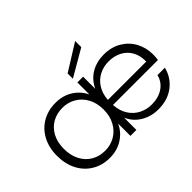

<svg xmlns="http://www.w3.org/2000/svg" viewBox="-141 -1077 1392 1392"><g transform="rotate(-45 555.0 -381.0)"><path d="M730 -707 525 -588V-642L730 -770ZM1061 -302Q1061 -273 1057 -248H596Q600 -184 629 -139.5Q658 -95 702.5 -73Q747 -51 796 -51Q868 -51 916 -84Q964 -117 977 -173H1053Q1034 -93 969 -42.5Q904 8 807 8Q733 8 674 -27.5Q615 -63 588 -126V0H527V-126Q500 -66 442.5 -29Q385 8 309 8Q234 8 174.5 -27Q115 -62 81.5 -126Q48 -190 48 -274Q48 -358 82 -421.5Q116 -485 176 -519.5Q236 -554 312 -554Q387 -554 443 -519Q499 -484 529 -423V-546H588V-422Q620 -488 677 -521Q734 -554 807 -554Q884 -554 941.5 -520Q999 -486 1030 -428.5Q1061 -371 1061 -302ZM989 -300Q989 -304 989 -309Q989 -365 964 -407.5Q939 -450 895 -472Q851 -494 797 -494Q745 -494 700.5 -471.5Q656 -449 628 -405Q600 -361 596 -300ZM322 -53Q378 -53 424.5 -80Q471 -107 498 -157Q525 -207 525 -273Q525 -339 498 -389Q471 -439 424.5 -466Q378 -493 322 -493Q264 -493 218 -467Q172 -441 145.5 -391.5Q119 -342 119 -274Q119 -207 145.5 -156.5Q172 -106 218 -79.5Q264 -53 322 -53Z"/></g></svg>

Font: Fz Poppins Light
Style: Regular
Weight: 300
Designer: Ninad Kale (Devanagari), Jonny Pinhorn (Latin)
Foundry: Indian Type Foundry
Version: Vit hóa bi Vntype.Com & FontZin.Com